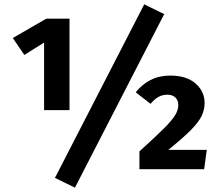

<svg xmlns="http://www.w3.org/2000/svg" viewBox="-20 -779 1009 884"><path d="M300 -272H183V-583L92 -526L39 -604L193 -693H300ZM736 -714 325 85 233 40 644 -759ZM922 -305Q922 -274 908.5 -245.5Q895 -217 859 -180.5Q823 -144 755 -89H932L920 0H622V-82Q699 -152 735.5 -188.5Q772 -225 786.5 -249Q801 -273 801 -295Q801 -317 787.5 -330Q774 -343 751 -343Q728 -343 710 -333Q692 -323 673 -301L605 -354Q633 -390 673 -410.5Q713 -431 763 -431Q839 -431 880.5 -394.5Q922 -358 922 -305Z"/></svg>

Font: Statis Sans
Style: Bold
Weight: 700
Designer: bBox Type GmbH
Foundry: bBox Type GmbH
Version: Version 1.000